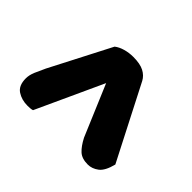

<svg xmlns="http://www.w3.org/2000/svg" viewBox="-126 -652 737 737"><g transform="rotate(-45 242.5 -283.5)"><path d="M33 -416Q31 -422 30.5 -429.5Q30 -437 30 -443Q30 -475 45.5 -498.5Q61 -522 100 -522Q118 -522 138 -513.5Q158 -505 181 -494L427 -367Q438 -353 444 -332Q450 -311 450 -288Q450 -251 439 -230Q428 -209 409 -199L109 -45Q65 -56 49.5 -76.5Q34 -97 34 -120Q34 -152 50 -169.5Q66 -187 97 -203L305 -291Z"/></g></svg>

Font: Baloo Da 2
Style: Bold
Weight: 700
Designer: Noopur Datye, Sulekha Rajkumar and Ek Type
Foundry: Ek Type
Version: Version 1.640;hotconv 1.0.111;makeotfexe 2.5.65597; ttfautoh